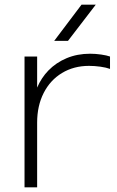

<svg xmlns="http://www.w3.org/2000/svg" viewBox="-20 -802 502 822"><path d="M85 -560H139V-427Q157 -469 187 -500Q220 -534 265.5 -553Q311 -572 366 -572Q389 -572 413 -568.5Q437 -565 451 -560V-507Q435 -513 410 -516.5Q385 -520 361 -520Q296 -520 245.5 -489.5Q195 -459 167 -404Q139 -349 139 -277V0H85ZM329 -782H390L271 -627H212Z"/></svg>

Font: Bounded
Style: Regular
Weight: 200
Designer: Vlad Churkin
Version: Version 1.0